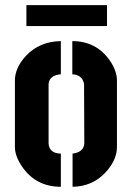

<svg xmlns="http://www.w3.org/2000/svg" viewBox="-20 -714 505 735"><path d="M81.1 -614.3V-694.3H389.6V-614.3ZM37.1 -151.4V-406.2Q37.1 -454.1 79.1 -500Q131.8 -555.7 212.9 -556.6V-429.7Q168.9 -425.8 166 -392.6V-165Q168 -127 212.9 -126V1Q117.2 1 64.5 -76.2Q37.1 -116.2 37.1 -151.4ZM257.8 1V-126Q298.8 -130.9 302.7 -163.1L301.8 -392.6Q294.9 -427.7 256.8 -429.7V-556.6Q348.6 -556.6 400.4 -482.4Q427.7 -442.4 427.7 -406.2V-151.4Q427.7 -102.5 385.7 -55.7Q335 0 257.8 1Z"/></svg>

Font: Post No Bills Colombo ExtraBold
Style: Regular
Weight: 800
Designer: Kosala Senevirathne, Siva Puranthara, Lasantha Premarathna, Tharique Azeez
Foundry: Mooniak
Version: Version 1.220 ; ttfautohint (v1.6)